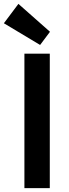

<svg xmlns="http://www.w3.org/2000/svg" viewBox="-45 -971 358 991"><path d="M162 -739 -25 -851 50 -951 213 -807ZM81 0V-694H212V0Z"/></svg>

Font: Cantarell
Style: Bold
Weight: 700
Designer: Dave Crossland, Nikolaus Waxweiler, Florian Fecher, Jacques Le Bailly, Eben Sorkin, Alexei Vanyashin, Alexios Zavras, Em
Version: Version 0.303